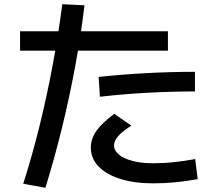

<svg xmlns="http://www.w3.org/2000/svg" viewBox="-20 -828 1040 909"><path d="M90 42Q133 -93 167.5 -233Q202 -373 229 -517.5Q256 -662 275 -808L380 -803Q363 -660 336 -514Q309 -368 273.5 -223Q238 -78 195 61ZM705 40Q616 40 549.5 19Q483 -2 446.5 -40Q410 -78 410 -130Q410 -171 437 -209Q464 -247 521 -289L602 -233Q560 -207 540 -184Q520 -161 520 -140Q520 -115 543 -96Q566 -77 608 -66Q650 -55 705 -55Q752 -55 801.5 -60Q851 -65 904 -75L916 20Q861 30 810 35Q759 40 705 40ZM75 -588V-680H775V-588ZM447 -464Q564 -476 677 -482Q790 -488 903 -488V-395Q792 -395 680.5 -389Q569 -383 453 -370Z"/></svg>

Font: M PLUS 1 Code Medium
Style: Regular
Weight: 500
Designer: Coji Morishita
Foundry: UNDERFOREST DESIGN
Version: Version 1.002